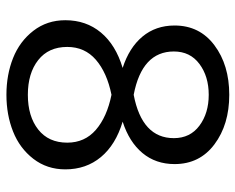

<svg xmlns="http://www.w3.org/2000/svg" viewBox="-90 -659 761 621"><g transform="rotate(90 290.5 -348.5)"><path d="M510.7 -532.7Q510.7 -471.7 474.9 -428.7Q439 -385.7 373.5 -364.7Q448.2 -342.3 488 -294.4Q527.8 -246.6 527.8 -179.2Q527.8 -120.1 493.7 -75.9Q459.5 -31.7 405.5 -10.3Q351.6 11.2 286.6 11.2Q221.7 11.2 167.7 -10.3Q113.8 -31.7 79.6 -75.9Q45.4 -120.1 45.4 -179.2Q45.4 -246.6 85.2 -294.4Q125 -342.3 199.7 -364.7Q134.3 -385.7 98.4 -428.7Q62.5 -471.7 62.5 -532.7Q62.5 -613.8 126.5 -661.6Q190.4 -709.5 286.6 -709.5Q382.8 -709.5 446.8 -661.6Q510.7 -613.8 510.7 -532.7ZM441.4 -185.5Q441.4 -242.2 399.9 -278.1Q358.4 -314 286.6 -328.6Q214.8 -314 173.3 -278.1Q131.8 -242.2 131.8 -185.5Q131.8 -125 174.3 -91.6Q216.8 -58.1 286.6 -58.1Q356.4 -58.1 398.9 -91.6Q441.4 -125 441.4 -185.5ZM146.5 -530.3Q146.5 -427.2 286.6 -400.4Q426.8 -427.2 426.8 -530.3Q426.8 -583 386.5 -613Q346.2 -643.1 286.6 -643.1Q227.1 -643.1 186.8 -613Q146.5 -583 146.5 -530.3Z"/></g></svg>

Font: RGR Online_21
Style: Regular
Weight: 400
Italic angle: -12°
Designer: vernon adams
Foundry: vernon adams
Version: Version 1.000